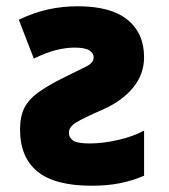

<svg xmlns="http://www.w3.org/2000/svg" viewBox="-20 -583 540 613"><path d="M273 10Q155 10 99.5 -35.5Q44 -81 44 -169Q44 -211 57.5 -238Q71 -265 101 -287Q131 -309 181 -334Q229 -358 254 -370Q279 -382 279 -400Q279 -413 265.5 -422Q252 -431 218 -431Q190 -431 158.5 -423Q127 -415 88 -396L40 -520Q88 -543 134 -553Q180 -563 228 -563Q334 -563 387 -520Q440 -477 440 -400Q440 -347 406 -304.5Q372 -262 310 -234Q246 -206 223 -192Q200 -178 200 -159Q200 -144 213 -134.5Q226 -125 267 -125Q308 -125 356.5 -136Q405 -147 440 -166V-22Q403 -6 362.5 2Q322 10 273 10Z"/></svg>

Font: Noto Sans Mono ExtraCondensed Black
Style: Regular
Weight: 900
Width: 2
Designer: Monotype Design Team
Foundry: Monotype Imaging Inc.
Version: Version 2.014